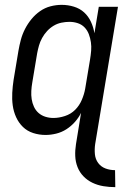

<svg xmlns="http://www.w3.org/2000/svg" viewBox="-20 -548 540 791"><path d="M455 223Q430 223 406 219Q382 215 361 205Q340 195 324 178.5Q308 162 299.5 140.5Q291 119 290 95Q289 71 293 46L314 -83Q304 -63 288.5 -45.5Q273 -28 253.5 -15.5Q234 -3 211.5 2.5Q189 8 168 8Q141 8 116.5 0Q92 -8 74.5 -25Q57 -42 46.5 -65Q36 -88 32.5 -113.5Q29 -139 30.5 -166Q32 -193 36 -219L56 -339Q60 -362 66 -384.5Q72 -407 83 -428.5Q94 -450 109.5 -469Q125 -488 145 -502Q165 -516 188 -522Q211 -528 234 -528Q260 -528 284.5 -520.5Q309 -513 326.5 -497Q344 -481 354.5 -458.5Q365 -436 369 -411L387 -520H466L372 46Q369 67 371 87.5Q373 108 384.5 123.5Q396 139 414.5 146Q433 153 454 153ZM200 -62Q223 -62 247.5 -70Q272 -78 289.5 -95.5Q307 -113 317 -136.5Q327 -160 331 -183L351 -303Q354 -321 355.5 -339Q357 -357 354.5 -374Q352 -391 346 -407Q340 -423 328.5 -435Q317 -447 300.5 -452.5Q284 -458 266 -458Q250 -458 233 -454.5Q216 -451 201 -442Q186 -433 174 -420Q162 -407 153.5 -391.5Q145 -376 140.5 -360Q136 -344 133 -328L113 -208Q110 -191 109 -173.5Q108 -156 110.5 -139.5Q113 -123 120 -108Q127 -93 139 -82.5Q151 -72 167 -67Q183 -62 200 -62Z"/></svg>

Font: Iosevka Fixed
Style: Italic
Weight: 400
Italic angle: -9°
Monospace: yes
Designer: Belleve Invis
Foundry: Belleve Invis
Version: Version 33.2.4